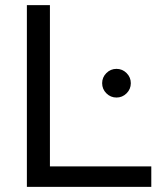

<svg xmlns="http://www.w3.org/2000/svg" viewBox="-20 -730 624 750"><path d="M85 0V-710H175V-80H571V0ZM379 -405Q379 -428 395.5 -444.5Q412 -461 435 -461Q458 -461 474.5 -444.5Q491 -428 491 -405Q491 -382 474.5 -365.5Q458 -349 435 -349Q412 -349 395.5 -365.5Q379 -382 379 -405Z"/></svg>

Font: Rising Sun
Style: Regular
Weight: 400
Designer: Matt McInerney, Pablo Impallari, Rodrigo Fuenzalida (Raleway font), Stephen Hutchings (Greek), Cristiano Sobral (main ch
Foundry: The Rising Sun Project Authors
Version: Version 4.327; ttfautohint (v1.8.4.7-5d5b-dirty)